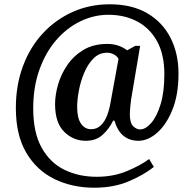

<svg xmlns="http://www.w3.org/2000/svg" viewBox="-20 -734 895 896"><path d="M420 142Q317 142 234 101.5Q151 61 102.5 -21.5Q54 -104 54 -230Q54 -336 87 -425Q120 -514 180 -578.5Q240 -643 319.5 -678.5Q399 -714 492 -714Q596 -714 667.5 -672Q739 -630 776 -557Q813 -484 813 -391Q813 -293 785 -223Q757 -153 714 -115Q671 -77 626 -77Q585 -77 556.5 -100Q528 -123 514 -171H508Q489 -132 458.5 -104.5Q428 -77 380 -77Q322 -77 279.5 -119Q237 -161 237 -248Q237 -291 251 -339.5Q265 -388 294.5 -431Q324 -474 370 -501.5Q416 -529 481 -529Q511 -529 535 -520Q559 -511 573 -499L611 -520H634L592 -271Q590 -258 588 -236Q586 -214 586 -200Q586 -160 601.5 -145Q617 -130 634 -130Q659 -130 685.5 -160Q712 -190 729.5 -247.5Q747 -305 747 -388Q747 -479 713.5 -540.5Q680 -602 621 -633.5Q562 -665 486 -665Q418 -665 355 -634.5Q292 -604 242.5 -547Q193 -490 164 -409Q135 -328 135 -228Q135 -115 174.5 -44.5Q214 26 281 58.5Q348 91 431 91Q508 91 571 65Q634 39 676 8L698 45Q650 83 580 112.5Q510 142 420 142ZM405 -131Q432 -131 450.5 -149Q469 -167 479.5 -194.5Q490 -222 495 -251L533 -459Q527 -472 511.5 -480Q496 -488 480 -488Q443 -488 416.5 -461.5Q390 -435 373 -394.5Q356 -354 348 -311Q340 -268 340 -235Q340 -183 358 -157Q376 -131 405 -131Z"/></svg>

Font: Noto Serif Bengali SemiCondensed SemiBold
Style: Regular
Weight: 600
Width: 4
Designer: Juan Bruce, Universal Thirst, Indian Type Foundry and the Monotype Design Team.
Foundry: Monotype Imaging Inc.
Version: Version 2.003; ttfautohint (v1.8.4.7-5d5b)